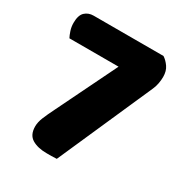

<svg xmlns="http://www.w3.org/2000/svg" viewBox="-149 -715 780 829"><g transform="rotate(30 241.0 -300.0)"><path d="M428 -608Q445 -597 458.5 -577.5Q472 -558 472 -529Q472 -513 469 -496.5Q466 -480 459 -464L251 7Q237 8 224.5 8Q212 8 201 8Q156 8 128 -9Q100 -26 100 -68Q100 -89 110 -113.5Q120 -138 137 -172L283 -471H38Q32 -482 26 -500Q20 -518 20 -538Q20 -576 37 -592Q54 -608 80 -608Z"/></g></svg>

Font: Baloo 2 ExtraBold
Style: Regular
Weight: 800
Designer: Sarang Kulkarni and Ek Type
Foundry: Ek Type
Version: Version 1.640;hotconv 1.0.111;makeotfexe 2.5.65597; ttfautoh